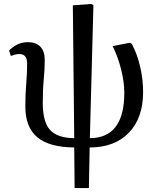

<svg xmlns="http://www.w3.org/2000/svg" viewBox="-20 -731 789 970"><path d="M357 219 355 14Q229 13 168.5 -37.5Q108 -88 108 -193Q108 -258 112.5 -308Q117 -358 117 -410Q117 -458 78 -458Q58 -458 35 -448L26 -476Q68 -518 120 -518Q162 -518 184 -495Q206 -472 206 -429Q206 -379 201 -329Q196 -279 196 -212Q196 -116 232.5 -75Q269 -34 355 -33L348 -704L441 -711L452 -705L434 -33Q608 -34 608 -262Q608 -316 592 -380Q576 -444 549 -498L636 -515L646 -509Q673 -459 688 -394.5Q703 -330 703 -266Q703 -135 631 -60.5Q559 14 433 14L429 219Z"/></svg>

Font: Literata 36pt
Style: Regular
Weight: 400
Designer: Latin by Veronika Burian and Jose Scaglione. Greek by Irene Vlachou. Cyrillic by Vera Evstafieva.
Foundry: TypeTogether
Version: Version 3.002